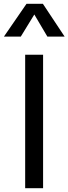

<svg xmlns="http://www.w3.org/2000/svg" viewBox="-38 -987 358 1007"><path d="M94 0V-700H188V0ZM-17.5 -795 101 -967H187L301 -795H210.5L142 -911L71 -795Z"/></svg>

Font: Geologica Cursive Light
Style: Regular
Weight: 300
Designer: Sindre Bremnes, Frode Helland
Foundry: Monokrom Skriftforlag AS
Version: Version 1.010;gftools[0.9.28]